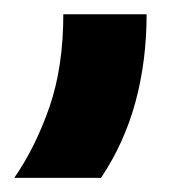

<svg xmlns="http://www.w3.org/2000/svg" viewBox="-29 -145 250 269"><path d="M-9 104.2Q20.8 61.1 40.3 4.9Q59.7 -51.4 59.7 -125H176.4Q176.4 -59.7 160.8 -2.1Q145.1 55.6 112.5 104.2Z"/></svg>

Font: co2trust
Style: Bold
Weight: 700
Designer: Kristian Moeller
Foundry: Dicotype
Version: Version 1.000